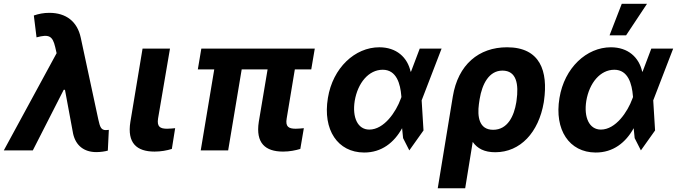

<svg xmlns="http://www.w3.org/2000/svg" viewBox="-41 -806 3627 1029"><path d="M475.5 9.2C496.1 9.2 522.7 5.7 536.9 1.1L542.3 -110.1C538 -109.7 531.6 -108.7 527 -108.7C500.7 -108.7 495 -124.6 485.8 -166.2L391.7 -604.4C373.2 -690.3 313.9 -737.2 223.4 -737.2C192.8 -737.2 166.5 -731.9 140.3 -723L154.8 -605.8C221.9 -623.9 240.8 -613.6 255 -553.3L262.4 -521L-20.6 0H134.9L300.4 -324.6H307.2L350.9 -89.1C365.4 -24.9 410.2 9.2 475.5 9.2Z M723 -545.5 657.7 -152.7C639.6 -39.1 691.8 6.4 787.3 6.4C820.7 6.4 853.3 0.7 880 -7.8L897.7 -119C885.7 -117.9 869 -116.1 854.4 -116.1C816.8 -116.1 799.4 -127.1 806.1 -170.8L870 -545.5Z M1646 -545.5H1038L1019.2 -433.9H1107.2L1034.8 0H1181.8L1254.3 -433.9H1393.1L1345.9 -152.7C1328.5 -39.1 1380.7 6.4 1476.2 6.4C1511.4 6.4 1541.9 0 1568.5 -7.8L1587.4 -119C1574.6 -117.9 1558.9 -116.1 1544 -116.1C1505.7 -116.1 1487.9 -127.1 1495.4 -170.8L1539.1 -433.9H1627.1Z M1909.8 11.4C2004.3 12.1 2071.7 -42.3 2114 -119L2119.3 -65.7L2152.7 0L2228.7 -106.9L2218.8 -268.1L2325.6 -545.5H2208.5L2162.3 -423.3L2159.8 -421.2C2142.8 -498.9 2083.8 -552.6 1991.8 -552.6C1861.5 -552.6 1742.5 -442.5 1716.3 -280.9C1687.9 -110.1 1768.8 10.7 1909.8 11.4ZM1860.1 -265.6C1876.4 -361.9 1935 -432.2 2010.3 -432.2C2084.9 -432.2 2104.8 -354.8 2109.7 -292.6L2110.4 -285.9L2106.5 -275.9C2081.7 -207.4 2018.1 -111.5 1938.2 -111.5C1876.4 -111.5 1845.9 -176.1 1860.1 -265.6Z M2385.7 -288.4 2305 203.1H2452.1L2492.5 -45.5C2517.4 -9.9 2555 9.9 2613.3 9.9C2747.9 9.9 2845.9 -96.6 2873.2 -257.1L2874.6 -267C2896.7 -423.3 2855.1 -552.6 2676.5 -552.6C2525.2 -552.6 2413.7 -459.9 2385.7 -288.4ZM2525.6 -247.9 2529.5 -274.5C2543 -357.2 2580.6 -427.6 2651.6 -427.6C2728 -427.6 2739.7 -354 2727.3 -267L2725.9 -257.1C2714.1 -185.4 2680.4 -110.4 2601.9 -110.4C2525.2 -110.4 2517 -182.9 2525.6 -247.9Z M3150.9 11.4C3245.4 12.1 3312.9 -42.3 3355.1 -119L3360.4 -65.7L3393.8 0L3469.8 -106.9L3459.9 -268.1L3566.8 -545.5H3449.6L3403.4 -423.3L3400.9 -421.2C3383.9 -498.9 3324.9 -552.6 3233 -552.6C3102.6 -552.6 2983.7 -442.5 2957.4 -280.9C2929 -110.1 3009.9 10.7 3150.9 11.4ZM3101.2 -265.6C3117.5 -361.9 3176.1 -432.2 3251.4 -432.2C3326 -432.2 3345.9 -354.8 3350.9 -292.6L3351.6 -285.9L3347.7 -275.9C3322.8 -207.4 3259.2 -111.5 3179.3 -111.5C3117.5 -111.5 3087 -176.1 3101.2 -265.6ZM3225.9 -616.8H3314.6L3426.5 -785.5H3291.2Z"/></svg>

Font: Margiela Sans
Style: Bold Italic
Weight: 700
Italic angle: -9.39999°
Designer: Stefan Endress, Andreas Faust
Version: Version 1.100;FEAKit 1.0